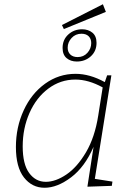

<svg xmlns="http://www.w3.org/2000/svg" viewBox="-20 -878 620 905"><path d="M427 -35 510 -22 507 -2 392 2 421 -186Q380 -91 315 -42Q250 7 190 7Q131 7 93 -41.5Q55 -90 55 -185Q55 -278 91.5 -357.5Q128 -437 192.5 -483.5Q257 -530 336 -530Q403 -530 474 -491L485 -523H505ZM443 -333 464 -466Q397 -503 335 -503Q265 -503 208 -460.5Q151 -418 119 -345.5Q87 -273 87 -188Q87 -104 117.5 -62.5Q148 -21 196 -21Q242 -21 293 -55.5Q344 -90 385.5 -160.5Q427 -231 443 -333ZM479 -822 281 -741 272 -760 465 -858ZM275 -652Q275 -691 302 -715.5Q329 -740 367 -740Q396 -740 415.5 -724Q435 -708 435 -676Q435 -637 408 -612.5Q381 -588 342 -588Q313 -588 294 -604Q275 -620 275 -652ZM410 -675Q410 -695 398 -707Q386 -719 364 -719Q336 -719 317.5 -699Q299 -679 299 -653Q299 -633 311.5 -621Q324 -609 346 -609Q374 -609 392 -629Q410 -649 410 -675Z"/></svg>

Font: Bitter Pro ExtraLight
Style: Italic
Weight: 275
Italic angle: -9°
Designer: Sol Matas, and Bitter project Authors
Foundry: Sol Matas
Version: Version 1.010